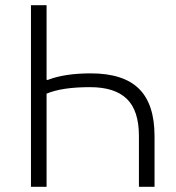

<svg xmlns="http://www.w3.org/2000/svg" viewBox="-20 -718 676 738"><path d="M99 0V-698H159V-411H164Q229 -436 329 -436Q454 -436 514 -377Q574 -318 574 -195V0H514V-195Q514 -293 467.5 -338Q421 -383 326 -383Q218 -383 159 -358V0Z"/></svg>

Font: IBM Plex Sans Light
Style: Regular
Weight: 300
Designer: Mike Abbink, Paul van der Laan, Pieter van Rosmalen
Foundry: Bold Monday
Version: Version 3.0